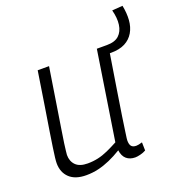

<svg xmlns="http://www.w3.org/2000/svg" viewBox="-126 -789 846 906"><g transform="rotate(-20 297.0 -336.5)"><path d="M155 10Q100 10 71 -17.5Q42 -45 42 -91Q42 -101 44 -118.5Q46 -136 50.5 -166.5Q55 -197 62.5 -245Q70 -293 81.5 -364Q93 -435 108 -534H165Q148 -425 136.5 -352.5Q125 -280 118 -235.5Q111 -191 107.5 -167Q104 -143 103 -131Q102 -119 101 -111Q101 -79 120.5 -59.5Q140 -40 180 -40Q207 -40 232 -45.5Q257 -51 282.5 -62.5Q308 -74 336 -89L405 -534H462Q442 -407 428.5 -324.5Q415 -242 408 -193.5Q401 -145 397.5 -121.5Q394 -98 393 -89.5Q392 -81 392 -78Q392 -58 399.5 -49Q407 -40 424 -40Q428 -40 436.5 -41.5Q445 -43 454 -46L455 -5Q443 2 427 6Q411 10 401 10Q374 10 357 -4.5Q340 -19 336 -49Q305 -30 275.5 -17Q246 -4 216.5 3Q187 10 155 10ZM438 -493 433 -534H456Q496 -534 516.5 -553Q537 -572 541.5 -605Q546 -638 535 -679L588 -683Q596 -644 593.5 -609.5Q591 -575 575.5 -548.5Q560 -522 532 -507.5Q504 -493 461 -493Z"/></g></svg>

Font: Georama ExtraCondensed Thin Light
Style: Italic
Weight: 300
Italic angle: -9°
Version: Version 1.001